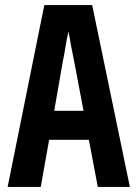

<svg xmlns="http://www.w3.org/2000/svg" viewBox="-20 -734 540 754"><path d="M10 0 154 -714H342L490 0H364L329 -185H173L140 0ZM226 -489 193 -299H308L272 -489Q265 -523 259.5 -552Q254 -581 249 -611Q242 -581 237.5 -552Q233 -523 226 -489Z"/></svg>

Font: Noto Sans Mono ExtraCondensed
Style: Bold
Weight: 700
Width: 2
Designer: Monotype Design Team
Foundry: Monotype Imaging Inc.
Version: Version 2.014